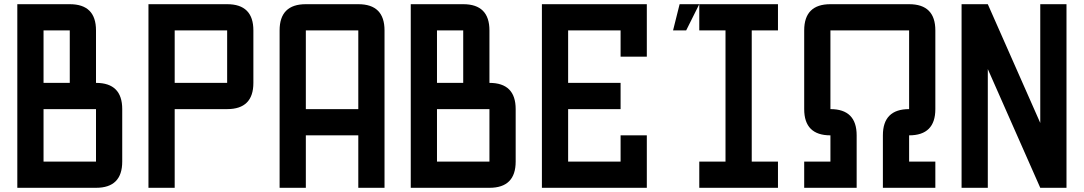

<svg xmlns="http://www.w3.org/2000/svg" viewBox="-20 -895 5165 915"><path d="M187.5 -500H312.5V-750H187.5ZM187.5 -125H437.5V-375H187.5ZM62.5 0V-875H312.5Q437.5 -875 437.5 -750V-500Q562.5 -500 562.5 -375V-125Q562.5 0 437.5 0Z M812.5 -375V0H687.5V-875H1062.5Q1187.5 -875 1187.5 -750V-500Q1187.5 -375 1062.5 -375ZM812.5 -500H1062.5V-750H812.5Z M1437.5 -250V0H1312.5V-750Q1312.5 -875 1437.5 -875H1687.5Q1812.5 -875 1812.5 -750V0H1687.5V-250ZM1437.5 -375H1687.5V-750H1437.5Z M2062.5 -500H2187.5V-750H2062.5ZM2062.5 -125H2312.5V-375H2062.5ZM1937.5 0V-875H2187.5Q2312.5 -875 2312.5 -750V-500Q2437.5 -500 2437.5 -375V-125Q2437.5 0 2312.5 0Z M2937.5 -500V-375H2687.5V-125H2937.5V-250H3062.5V0H2562.5V-875H3062.5V-625H2937.5V-750H2687.5V-500Z M3250 -750H3187.5L3218.8 -875H3312.5ZM3562.5 -125H3687.5V0H3312.5V-125H3437.5V-750H3312.5V-875H3687.5V-750H3562.5Z M3812.5 0V-125H3937.5V-250Q3812.5 -250 3812.5 -375V-750Q3812.5 -875 3937.5 -875H4312.5Q4437.5 -875 4437.5 -750V-375Q4437.5 -250 4312.5 -250V-125H4437.5V0H4187.5V-250Q4187.5 -375 4312.5 -375V-750H3937.5V-375Q4062.5 -375 4062.5 -250V0Z M4937.5 -309.1V-875H5062.5V0H4937.5L4687.5 -565.9V0H4562.5V-875H4687.5Z"/></svg>

Font: Oldtimer
Style: Regular
Weight: 400
Designer: GGBotNet
Foundry: GGBotNet
Version: 1.00